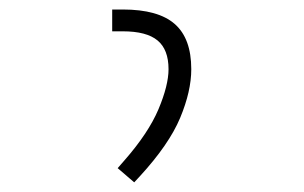

<svg xmlns="http://www.w3.org/2000/svg" viewBox="-20 -713 626 396"><path d="M256.8 -336.9 222.7 -366.2 236.3 -381.8Q286.1 -438.5 306.9 -487.8Q327.6 -537.1 327.6 -570.3Q327.6 -610.8 304.9 -629.6Q282.2 -648.4 233.4 -648.4H211.4V-693.4H233.4Q306.2 -693.4 340.3 -663.6Q374.5 -633.8 374.5 -570.3Q374.5 -524.9 351.6 -470Q328.6 -415 268.6 -349.6Z"/></svg>

Font: Cascadia Code ExtraLight
Style: Regular
Weight: 200
Monospace: yes
Designer: Aaron Bell
Foundry: Saja Typeworks
Version: Version 2407.024; ttfautohint (v1.8.4)